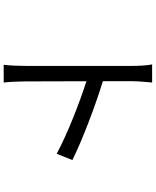

<svg xmlns="http://www.w3.org/2000/svg" viewBox="78 -892 844 1040"><g transform="rotate(90 500.0 -372.0)"><path d="M847 -342C741 -395 552 -467 420 -507V-670C420 -700 424 -743 427 -774H329C335 -743 337 -698 337 -670V-88C337 -51 335 -2 331 30H427C423 -3 421 -56 421 -88L420 -418C531 -383 704 -316 813 -257Z"/></g></svg>

Font: Noto Sans KR Regular
Style: Regular
Weight: 400
Designer: Ryoko NISHIZUKA  (kana & ideographs); Paul D. Hunt (Latin, Greek & Cyrillic); Wenlong ZHANG  (bopomofo); Sandoll Communi
Foundry: Adobe Systems Incorporated
Version: Version 1.004;PS 1.004;hotconv 1.0.82;makeotf.lib2.5.63406